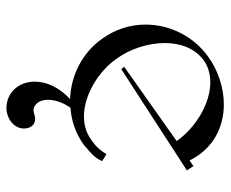

<svg xmlns="http://www.w3.org/2000/svg" viewBox="-78 -420 699 582"><g transform="rotate(90 271.0 -129.5)"><path d="M401 -55C381 -41 358 -35 333 -35C268 -35 195 -80 157 -136C129 -175 111 -229 111 -280C111 -326 126 -370 162 -397C182 -412 206 -418 230 -418C296 -418 369 -372 408 -316L183 -157L190 -148L497 -347L484 -367L467 -355C431 -428 365 -459 297 -459C247 -459 195 -442 153 -412C91 -368 55 -296 55 -222C55 -176 69 -130 98 -90C140 -30 210 5 281 7C244 41 228 80 228 114C228 162 260 200 309 200C336 200 370 180 370 147C370 126 358 113 342 113C329 113 324 118 314 118C306 118 297 113 291 104C285 95 283 85 283 74C283 50 294 24 307 6C347 3 386 -10 420 -35C456 -65 460 -72 469 -90L448 -103C437 -87 429 -73 401 -55Z"/></g></svg>

Font: Cantique Normal
Style: Regular
Weight: 400
Designer: Sébastien Hayez
Foundry: Sébastien Hayez & Ariel Martín Pérez
Version: Version 1.000;hotconv 1.0.109;makeotfexe 2.5.65596